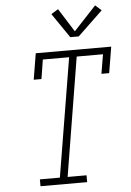

<svg xmlns="http://www.w3.org/2000/svg" viewBox="-63 -1016 726 1062"><g transform="rotate(-5 300.0 -485.0)"><path d="M118 0V-38H229L338 -697H192L175 -590H132L156 -735H575L551 -590H508L526 -697H380L272 -38H377V0ZM354 -807 261 -943 300 -967 382 -837 506 -970 540 -940 401 -807Z"/></g></svg>

Font: Iosevka Slab XLtExObl
Style: Regular
Weight: 200
Width: 7
Italic angle: -9°
Monospace: yes
Designer: Belleve Invis
Foundry: Belleve Invis
Version: Version 11.1.1; ttfautohint (v1.8.3)